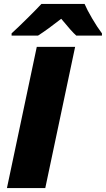

<svg xmlns="http://www.w3.org/2000/svg" viewBox="-20 -951 536 971"><path d="M495.6 -771H365.7Q342.8 -791 289.6 -856Q221.7 -802.7 172.4 -771H38.6V-782.2Q71.3 -812 119.9 -860.1Q168.5 -908.2 189.5 -931.2H407.7Q419.9 -902.3 446 -857.7Q472.2 -813 495.6 -782.2ZM359.9 -713.9 209 0H15.1L166 -713.9Z"/></svg>

Font: Open Sans Hebrew Extra Bold
Style: Italic
Weight: 800
Italic angle: -12°
Foundry: Ascender Corporation, Yanek Iontef
Version: Version 2.001;PS 002.001;hotconv 1.0.70;makeotf.lib2.5.58329